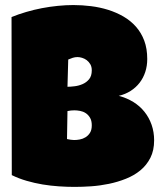

<svg xmlns="http://www.w3.org/2000/svg" viewBox="-20 -732 634 764"><path d="M593.3 -173.8Q593.3 -133.3 578.4 -104Q563.5 -74.7 538.6 -54.2Q513.7 -33.7 481.2 -20.8Q448.7 -7.8 413.6 -0.5Q378.4 6.8 343 9.3Q307.6 11.7 276.9 11.7Q246.6 11.7 214.1 9.5Q181.6 7.3 149.4 2Q117.2 -3.4 85.9 -12.5Q54.7 -21.5 26.9 -35.2L25.9 -664.1Q53.2 -675.3 84 -684.3Q114.7 -693.4 146.7 -699.5Q178.7 -705.6 210.4 -708.7Q242.2 -711.9 272 -711.9Q306.6 -711.9 342 -707.5Q377.4 -703.1 410.2 -692.9Q442.9 -682.6 471.2 -666.3Q499.5 -649.9 520.8 -626Q542 -602.1 554 -570.3Q565.9 -538.6 565.9 -497.1Q565.9 -469.7 558.1 -445.8Q550.3 -421.9 535.6 -402.8Q521 -383.8 500 -370.4Q479 -356.9 452.6 -350.6Q484.4 -342.3 510.5 -326.2Q536.6 -310.1 554.9 -287.1Q573.2 -264.2 583.3 -235.4Q593.3 -206.5 593.3 -173.8ZM345.2 -452.1Q345.2 -466.3 339.4 -476.3Q333.5 -486.3 325 -492.7Q316.4 -499 306.4 -502Q296.4 -504.9 288.6 -504.9Q278.8 -504.9 269.5 -502Q260.3 -499 251.5 -495.1L248.5 -386.7Q259.8 -386.7 276.4 -388.7Q293 -390.6 308.3 -397.2Q323.7 -403.8 334.5 -416.7Q345.2 -429.7 345.2 -452.1ZM275.9 -293Q261.7 -293 248.5 -290L246.6 -178.7Q253.9 -177.2 261 -176Q268.1 -174.8 274.9 -174.8Q285.2 -174.8 297.4 -177Q309.6 -179.2 320.3 -185.8Q331.1 -192.4 338.1 -203.6Q345.2 -214.8 345.2 -233.4Q345.2 -252 338.1 -263.7Q331.1 -275.4 320.8 -282Q310.5 -288.6 298.3 -290.8Q286.1 -293 275.9 -293Z"/></svg>

Font: Luckiest Guy
Style: Regular
Weight: 400
Designer: Astigmatic (AOETI)
Foundry: Astigmatic (AOETI)
Version: Version 1.000